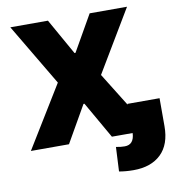

<svg xmlns="http://www.w3.org/2000/svg" viewBox="-99 -814 1015 1114"><g transform="rotate(-10 409.0 -257.0)"><path d="M258.5 -727.3 377.8 -515.6H383.5L504.3 -727.3H724.4L507.1 -363.6L629.3 -166.9V-171.9H818.2V-7.1Q818.2 100.5 759.8 156.8Q701.3 213.1 598 213.1Q551.8 213.1 512.8 206L519.9 62.5Q544.4 68.2 571 68.2Q626.1 68.2 629.3 0H507.1L383.5 -215.9H377.8L254.3 0H29.8L252.8 -363.6L36.9 -727.3Z"/></g></svg>

Font: Karasuma Gothic
Style: Black
Weight: 900
Designer: Rasmus Andersson / Ryoko Nishizuka
Foundry: Genbu
Version: Version 1.00